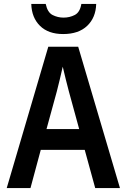

<svg xmlns="http://www.w3.org/2000/svg" viewBox="-20 -950 640 970"><path d="M14 0 224 -714H375L586 0H461L408 -193H186L134 0ZM267 -488 215 -298H380L328 -488Q321 -516 312.5 -548.5Q304 -581 297 -613Q290 -581 282 -548.5Q274 -516 267 -488ZM299 -778Q224 -778 182 -819.5Q140 -861 138 -930H211Q220 -887 246 -874Q272 -861 301 -861Q332 -861 358 -874.5Q384 -888 391 -930H466Q464 -861 420.5 -819.5Q377 -778 299 -778Z"/></svg>

Font: Noto Sans Mono SemiBold
Style: Regular
Weight: 600
Designer: Monotype Design Team
Foundry: Monotype Imaging Inc.
Version: Version 2.014; ttfautohint (v1.8.4.7-5d5b)